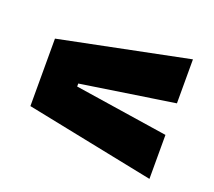

<svg xmlns="http://www.w3.org/2000/svg" viewBox="-79 -608 671 603"><g transform="rotate(20 257.0 -307.0)"><path d="M159 -312.5V-302.5L471.5 -254.5V-107.5L42 -194.5V-420L471.5 -507V-360Z"/></g></svg>

Font: Anek Telugu Medium ExtraBold
Style: Regular
Weight: 800
Version: Version 1.003